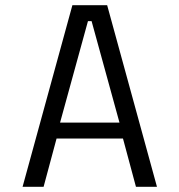

<svg xmlns="http://www.w3.org/2000/svg" viewBox="-20 -720 690 740"><path d="M585 0H504L454 -186H198L148 0H67L259 -700H393ZM319 -638.5 211.5 -247.5H440.5L333 -638.5Z"/></svg>

Font: Trispace Thin Light
Style: Regular
Weight: 300
Version: Version 1.210